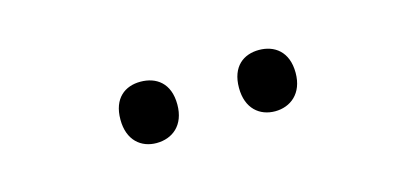

<svg xmlns="http://www.w3.org/2000/svg" viewBox="-27 -826 631 291"><g transform="rotate(-15 288.5 -680.0)"><path d="M150.9 -680.2C150.9 -647.5 170.9 -631.8 194.8 -631.8C219.7 -631.8 240.2 -647.5 240.2 -680.2C240.2 -713.9 219.7 -728 194.8 -728C170.9 -728 150.9 -713.9 150.9 -680.2ZM336.9 -680.2C336.9 -647.5 356.9 -631.8 380.9 -631.8C404.8 -631.8 425.8 -647.5 425.8 -680.2C425.8 -713.9 404.8 -728 380.9 -728C356.9 -728 336.9 -713.9 336.9 -680.2Z"/></g></svg>

Font: Samim
Style: Regular
Weight: 400
Foundry: DejaVu fonts team - Redesigned by Saber Rastikerdar
Version: Version 4.0.5